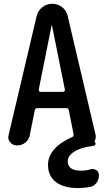

<svg xmlns="http://www.w3.org/2000/svg" viewBox="-20 -750 540 990"><path d="M246.1 -619.1 179.7 -288.1Q179.7 -283.2 182.1 -279.8Q184.6 -276.4 189.5 -276.4H304.7Q309.6 -276.4 312.5 -279.8Q315.4 -283.2 314.5 -288.1L248 -619.1Q248 -620.1 247.1 -620.1Q246.1 -620.1 246.1 -619.1ZM67.4 0Q45.9 0 32.2 -16.6Q18.6 -33.2 24.4 -53.7L168.9 -667Q175.8 -695.3 198.2 -712.9Q220.7 -730.5 249.5 -730.5Q278.3 -730.5 300.8 -712.9Q323.2 -695.3 329.1 -667L472.7 -55.7Q476.6 -40 468.8 -24.4Q466.8 -20.5 468.8 -17.6Q474.6 -12.7 472.2 -5.9Q469.7 1 461.9 2Q397.5 9.8 363.3 31.7Q329.1 53.7 329.1 81.1Q329.1 129.9 397.5 129.9Q424.8 129.9 447.3 123Q462.9 118.2 476.6 127.4Q490.2 136.7 490.2 153.3Q490.2 175.8 477.5 192.9Q464.8 210 444.3 213.9Q413.1 219.7 381.8 219.7Q308.6 219.7 268.1 188.5Q227.5 157.2 227.5 99.6Q227.5 56.6 259.3 20Q291 -16.6 351.6 -43Q360.4 -45.9 359.4 -57.6L335 -180.7Q334 -191.4 321.3 -192.4H172.9Q161.1 -192.4 159.2 -180.7L133.8 -54.7Q129.9 -30.3 111.3 -15.1Q92.8 0 67.4 0Z"/></svg>

Font: Rounded-X Mgen+ 1mn medium
Style: Regular
Weight: 500
Designer: [Source Han Sans]
Ryoko NISHIZUKA  (kana & ideographs); Paul D. Hunt (Latin, Greek & Cyrillic); Wenlong ZHANG  (bopomofo
Version: Version 1.059.20150602